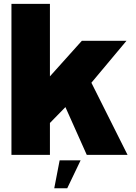

<svg xmlns="http://www.w3.org/2000/svg" viewBox="-20 -805 708 998"><path d="M39.5 0H239.5V-244L228 -154L350.5 -279.5L309 -273L431 0H643L450 -385L438 -354.5L637.5 -593H405.5L199.5 -363.5L239.5 -335.5V-785H39.5ZM262 173.5H329.5L399 28.5H290Z"/></svg>

Font: Anybody UltraCondensed Thin ExtraBold
Style: Regular
Weight: 800
Version: Version 1.111